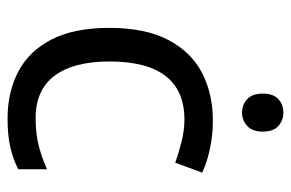

<svg xmlns="http://www.w3.org/2000/svg" viewBox="-154 -624 787 520"><g transform="rotate(90 240.0 -363.5)"><path d="M300 10Q229 10 173.5 -19Q118 -48 86.5 -109Q55 -170 55 -265Q55 -364 88 -426Q121 -488 177.5 -517Q234 -546 306 -546Q347 -546 385 -537.5Q423 -529 447 -517L420 -444Q396 -453 364 -461Q332 -469 304 -469Q146 -469 146 -266Q146 -169 184.5 -117.5Q223 -66 299 -66Q343 -66 376.5 -75Q410 -84 438 -97V-19Q411 -5 378.5 2.5Q346 10 300 10ZM285 -737Q305 -737 320.5 -723.5Q336 -710 336 -681Q336 -653 320.5 -639Q305 -625 285 -625Q263 -625 248 -639Q233 -653 233 -681Q233 -710 248 -723.5Q263 -737 285 -737Z"/></g></svg>

Font: Noto Sans NKo
Style: Regular
Weight: 400
Designer: Monotype Design Team
Foundry: Monotype Imaging Inc.
Version: Version 2.003; ttfautohint (v1.8.4.7-5d5b)